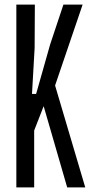

<svg xmlns="http://www.w3.org/2000/svg" viewBox="-20 -820 404 840"><path d="M51.5 0V-800H132.5L131.5 -610L120 -409H138L199.5 -626L257.5 -800H341.5L221 -446L353 0H274L171 -355.5L129.5 -249V0Z"/></svg>

Font: Big Shoulders Display Thin Medium
Style: Regular
Weight: 500
Version: Version 2.002